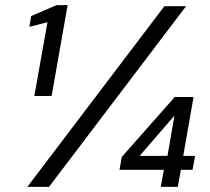

<svg xmlns="http://www.w3.org/2000/svg" viewBox="-20 -724 815 744"><path d="M113 -352 164 -638 94 -620 101 -662 199 -704H242L180 -352ZM86 0 617 -700H701L170 0ZM603 0 615 -66H443L452 -116L657 -348H730L690 -120H736L726 -66H681L669 0ZM521 -120H629L656 -276Z"/></svg>

Font: DM Sans 24pt
Style: Italic
Weight: 400
Italic angle: -10°
Designer: Colophon Foundry, Jonny Pinhorn
Foundry: Colophon Foundry
Version: Version 4.004;gftools[0.9.30]